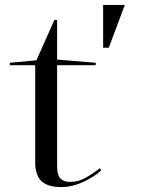

<svg xmlns="http://www.w3.org/2000/svg" viewBox="-20 -745 572 780"><path d="M229 15Q173 15 148 -9.5Q123 -34 123 -86V-480H20V-490L128 -500L201 -664H212V-503L369 -490V-480H212V-69Q212 -35 225 -20.5Q238 -6 264 -6Q298 -6 326.5 -22Q355 -38 386 -62L391 -53Q379 -41 361 -29.5Q343 -18 321.5 -7.5Q300 3 276 9Q252 15 229 15ZM399 -551V-725H487L422 -551Z"/></svg>

Font: Kalnia SemiExpanded Light
Style: Regular
Weight: 300
Width: 6
Designer: Frida Medrano
Foundry: Frida Medrano
Version: Version 1.105